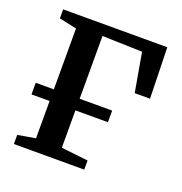

<svg xmlns="http://www.w3.org/2000/svg" viewBox="-102 -622 677 713"><g transform="rotate(20 236.0 -266.0)"><path d="M28 0V-36L98 -48V-482L29 -497V-532.5H440.5L445.5 -331H385L358 -485L200 -489.5V-48L306 -36V0ZM26.5 -241.5H328.5V-195.5H26.5Z"/></g></svg>

Font: Merriweather 72pt
Style: Regular
Weight: 400
Version: Version 2.100